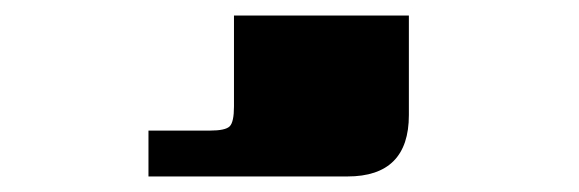

<svg xmlns="http://www.w3.org/2000/svg" viewBox="-20 25 745 247"><path d="M281 162V45H506V173Q506 252 427 252H171V193H250Q270 193 275.5 187.5Q281 182 281 162Z"/></svg>

Font: Sarpanch Black
Style: Regular
Weight: 900
Designer: Manushi Parikh (Devanagari and Latin), Jyotish Sonowal (Devanagari)
Foundry: Indian Type Foundry
Version: Version 2.004;PS 1.0;hotconv 1.0.78;makeotf.lib2.5.61930; tt